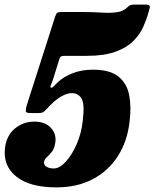

<svg xmlns="http://www.w3.org/2000/svg" viewBox="-30 -802 669 832"><path d="M-8.5 -159Q-2.5 -214 34 -244.5Q70.5 -275 118.5 -275Q165 -275 189.8 -248.8Q214.5 -222.5 210 -187Q206.5 -159 195 -144.5Q183.5 -130 173 -121Q162.5 -112 161 -100.5Q159.5 -86 172.2 -79Q185 -72 203 -72Q228.5 -72 255.5 -101.8Q282.5 -131.5 302.8 -178.5Q323 -225.5 328.5 -277.5Q337.5 -350 323.8 -374.2Q310 -398.5 280.5 -398.5Q260.5 -398.5 233.8 -383.2Q207 -368 170 -327.5Q163 -319.5 156.5 -315.8Q150 -312 135.5 -312H103.5Q83 -312 82 -319.2Q81 -326.5 85 -343L209 -730Q213.5 -743.5 218.5 -746.8Q223.5 -750 239 -750H321.5Q372 -750 410.2 -747.5Q448.5 -745 476.5 -749Q504.5 -753 523.5 -771.5Q528.5 -777 534.2 -779.5Q540 -782 551.5 -782H604Q623 -782 618.5 -767L614 -750Q605.5 -719 590.8 -685.8Q576 -652.5 547.5 -624Q519 -595.5 470.2 -577.8Q421.5 -560 346 -560H251Q236.5 -560 232.2 -555.5Q228 -551 225 -539L202 -465Q198 -451.5 192.2 -438Q186.5 -424.5 189.5 -423Q195 -419.5 203.2 -428.5Q211.5 -437.5 223 -448Q248.5 -471 286.8 -485.5Q325 -500 372.5 -500Q446.5 -500 483.2 -470.2Q520 -440.5 529.8 -389.8Q539.5 -339 531.5 -275Q522 -190 481 -125.8Q440 -61.5 372.2 -25.8Q304.5 10 214 10Q100 10 41.5 -36.2Q-17 -82.5 -8.5 -159Z"/></svg>

Font: Besley* Narrow Fatface
Style: Italic
Weight: 900
Width: 4
Italic angle: -13°
Designer: Owen Earl
Foundry: indestructible type*
Version: Version 3.000; ttfautohint (v1.8.3)